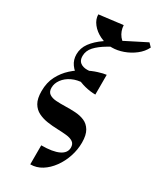

<svg xmlns="http://www.w3.org/2000/svg" viewBox="-245 -813 937 1136"><g transform="rotate(30 223.5 -245.0)"><path d="M175 250V120Q253 120 293.5 100.5Q334 81 334 44Q334 19 317 7.5Q300 -4 271.5 -7Q243 -10 209 -11Q175 -12 141 -17Q107 -22 78.5 -36Q50 -50 33 -79Q16 -108 16 -159Q16 -218 39 -262Q62 -306 97.5 -338Q133 -370 172.5 -390.5Q212 -411 247 -422Q282 -433 302 -435V-300Q254 -324 210 -323.5Q166 -323 131.5 -306.5Q97 -290 77 -263Q57 -236 57 -206Q57 -178 74.5 -166Q92 -154 120 -152Q148 -150 182.5 -151Q217 -152 251 -150Q285 -148 313 -136Q341 -124 358.5 -95Q376 -66 376 -14Q376 34 360.5 81Q345 128 317 166.5Q289 205 253 227.5Q217 250 175 250ZM302 -300Q267 -300 229.5 -309.5Q192 -319 159.5 -337.5Q127 -356 106.5 -384.5Q86 -413 86 -451Q86 -494 112.5 -530Q139 -566 185.5 -598Q232 -630 293.5 -661.5Q355 -693 425 -728L447 -705Q383 -667 324.5 -637Q266 -607 220 -580Q174 -553 148 -524.5Q122 -496 122 -460Q122 -430 140 -416.5Q158 -403 186 -403Q214 -403 245 -412Q276 -421 302 -435ZM247 -590Q204 -590 165.5 -608.5Q127 -627 103.5 -657Q80 -687 80 -720L242 -740Q244 -700 267.5 -670Q291 -640 324 -640L447 -705Q430 -670 396.5 -644Q363 -618 323.5 -604Q284 -590 247 -590Z"/></g></svg>

Font: Brygada 1918
Style: Bold Italic
Weight: 700
Italic angle: -8°
Designer: Mateusz Machalski | Borys Kosmynka | Przemek Hoffer
Foundry: NIEPODLEGLA 2018
Version: Version 3.006